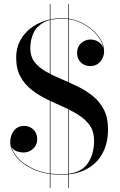

<svg xmlns="http://www.w3.org/2000/svg" viewBox="-20 -850 594 950"><path d="M285 14.5Q202 14.5 145.2 -11.8Q88.5 -38 59.5 -75.2Q30.5 -112.5 30.5 -145Q30.5 -179.5 48.8 -203.2Q67 -227 100 -227Q115.5 -227 130 -219.8Q144.5 -212.5 154.2 -197.8Q164 -183 164 -161Q164 -141 154.2 -126.2Q144.5 -111.5 129 -103.5Q113.5 -95.5 96.5 -95.5Q80.5 -95.5 65.5 -100.5Q50.5 -105.5 41 -116.5Q31.5 -127.5 31.5 -145H33Q33 -113 61.8 -76.5Q90.5 -40 146.8 -14Q203 12 285 12Q372 12 408.8 -34.5Q445.5 -81 445.5 -155Q445.5 -199 424.5 -229Q403.5 -259 369.2 -280.8Q335 -302.5 294 -320.8Q253 -339 211.8 -359Q170.5 -379 136.2 -405.8Q102 -432.5 81 -471Q60 -509.5 60 -565Q60 -610 78.2 -646Q96.5 -682 128.2 -707.5Q160 -733 200.8 -746.5Q241.5 -760 287 -760Q341 -760 388.5 -735.5Q436 -711 465.5 -673.2Q495 -635.5 495 -595Q495 -568 476.5 -545.5Q458 -523 425 -523Q410 -523 395.2 -530.2Q380.5 -537.5 371 -552.2Q361.5 -567 361.5 -589Q361.5 -619 381.8 -636.8Q402 -654.5 427.5 -654.5Q445 -654.5 460 -647Q475 -639.5 484.5 -626Q494 -612.5 494 -595H492.5Q492.5 -635 463.2 -672.2Q434 -709.5 387.2 -733.5Q340.5 -757.5 287 -757.5Q229 -757.5 194.5 -738Q160 -718.5 145 -685.2Q130 -652 130 -610Q130 -570.5 150.8 -543.5Q171.5 -516.5 205.8 -496.8Q240 -477 281.2 -459.8Q322.5 -442.5 363.5 -422.5Q404.5 -402.5 438.8 -375.2Q473 -348 493.8 -308Q514.5 -268 514.5 -210Q514.5 -140.5 486.5 -90Q458.5 -39.5 407 -12.5Q355.5 14.5 285 14.5ZM226.5 80V-830H229.5V80ZM318.5 80V-830H321.5V80Z"/></svg>

Font: Bodoni Moda 72pt
Style: Regular
Weight: 400
Designer: Owen Earl
Foundry: indestructible type
Version: Version 2.005